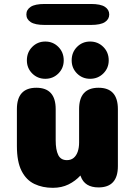

<svg xmlns="http://www.w3.org/2000/svg" viewBox="-20 -912 659 943"><path d="M158.5 -481Q253.5 -481 253.5 -376V-223Q253.5 -176 266 -150.8Q278.5 -125.5 308.5 -125.5Q328.5 -125.5 341.8 -136.5Q355 -147.5 361.8 -167.2Q368.5 -187 368.5 -212V-376Q368.5 -481 464 -481Q559 -481 559 -376V-96Q559 8.5 464 8.5Q396 8.5 376.5 -46L375 -50Q350.5 -23 316.5 -6.2Q282.5 10.5 239.5 10.5Q189 10.5 149 -8.5Q109 -27.5 86 -72.5Q63 -117.5 63 -195V-376Q63 -481 158.5 -481ZM202.5 -525Q164.5 -525 138.2 -551.2Q112 -577.5 112 -615.5Q112 -655 138.2 -681.5Q164.5 -708 202.5 -708Q240.5 -708 266.8 -681.5Q293 -655 293 -615.5Q293 -577.5 266.8 -551.2Q240.5 -525 202.5 -525ZM422.5 -525Q384.5 -525 358.2 -551.2Q332 -577.5 332 -615.5Q332 -655 358.2 -681.5Q384.5 -708 422.5 -708Q461 -708 487.5 -681.5Q514 -655 514 -615.5Q514 -577.5 487.5 -551.2Q461 -525 422.5 -525ZM109.5 -841Q109.5 -864.5 130.8 -878.5Q152 -892.5 199.5 -892.5H426.5Q474 -892.5 495.2 -878.5Q516.5 -864.5 516.5 -841Q516.5 -817.5 495.2 -803.5Q474 -789.5 426.5 -789.5H199.5Q152 -789.5 130.8 -803.5Q109.5 -817.5 109.5 -841Z"/></svg>

Font: Sono ExtraLight Monospace ExtraBold
Style: Regular
Weight: 800
Version: Version 2.112